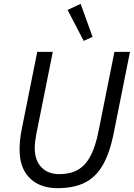

<svg xmlns="http://www.w3.org/2000/svg" viewBox="-20 -968 697 1000"><path d="M174 -698H255L169 -269Q165 -247 163 -230.5Q161 -214 161 -197Q161 -133 195.5 -97Q230 -61 289 -61Q345 -61 384.5 -83Q424 -105 450.5 -154Q477 -203 493 -284L576 -698H657L573 -278Q552 -171 515 -107.5Q478 -44 420.5 -16Q363 12 280 12Q218 12 173.5 -12Q129 -36 105.5 -80.5Q82 -125 82 -189Q82 -212 84.5 -238Q87 -264 93 -294ZM416 -755 332 -916 400 -948 462 -776Z"/></svg>

Font: IBM Plex Sans Var
Style: Italic
Weight: 400
Italic angle: -11.31°
Designer: Mike Abbink, Paul van der Laan, Pieter van Rosmalen
Foundry: Bold Monday
Version: Version 1.001